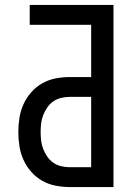

<svg xmlns="http://www.w3.org/2000/svg" viewBox="-20 -755 540 775"><path d="M262 0Q233 0 204.5 -5.5Q176 -11 151 -25Q126 -39 106.5 -61Q87 -83 75 -109.5Q63 -136 58.5 -164.5Q54 -193 54 -222Q54 -251 58.5 -279.5Q63 -308 75 -334.5Q87 -361 106.5 -383Q126 -405 151 -419Q176 -433 204.5 -438.5Q233 -444 262 -444H348V-655H100V-735H438V0ZM348 -80V-364H262Q245 -364 227.5 -360Q210 -356 195.5 -346Q181 -336 171 -321.5Q161 -307 154.5 -290.5Q148 -274 146 -257Q144 -240 144 -222Q144 -205 146 -187.5Q148 -170 154.5 -153.5Q161 -137 171 -122.5Q181 -108 195.5 -98Q210 -88 227.5 -84Q245 -80 262 -80Z"/></svg>

Font: Iosevka Bendy Medium
Style: Regular
Weight: 500
Monospace: yes
Designer: Belleve Invis
Foundry: Belleve Invis
Version: Version 30.1.2